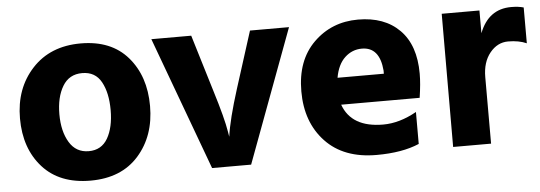

<svg xmlns="http://www.w3.org/2000/svg" viewBox="-44 -705 2451 871"><g transform="rotate(-5 1181.0 -270.0)"><path d="M119.1 -43.9Q42 -129.9 42 -266.6Q42 -403.3 124.5 -492.7Q207 -582 345.7 -582Q484.4 -582 559.6 -495.1Q634.8 -408.2 634.8 -272Q634.8 -135.7 556.2 -46.9Q477.5 42 336.9 42Q196.3 42 119.1 -43.9ZM251.5 -397.5Q221.7 -347.7 221.7 -270Q221.7 -192.4 252 -142.1Q282.2 -91.8 340.3 -91.8Q398.4 -91.8 426.8 -141.1Q455.1 -190.4 455.1 -269Q455.1 -347.7 427.7 -397.5Q400.4 -447.3 340.8 -447.3Q281.2 -447.3 251.5 -397.5Z M667 -573.2H848.6L926.8 -315.4Q966.8 -186.5 976.6 -125L980.5 -101.6Q991.2 -179.7 1034.2 -315.4L1116.2 -573.2H1293.9L1068.4 33.2H890.6Z M1866.2 -311.5Q1866.2 -265.6 1856.4 -202.1H1499Q1537.1 -95.7 1681.6 -95.7Q1755.9 -95.7 1834 -139.6V5.9Q1756.8 39.1 1639.6 39.1Q1490.2 39.1 1407.2 -48.8Q1324.2 -136.7 1324.2 -277.8Q1324.2 -418.9 1406.2 -499.5Q1488.3 -580.1 1608.4 -580.1Q1728.5 -580.1 1797.4 -510.7Q1866.2 -441.4 1866.2 -311.5ZM1493.2 -325.2H1704.1V-339.8Q1695.3 -447.3 1614.3 -447.3Q1570.3 -447.3 1537.1 -416.5Q1503.9 -385.7 1493.2 -325.2Z M1988.3 33.2 1989.3 -573.2H2161.1V-469.7Q2202.1 -576.2 2305.7 -576.2Q2338.9 -576.2 2362.3 -569.3V-406.2Q2327.1 -421.9 2278.3 -421.9Q2229.5 -421.9 2195.3 -379.9Q2161.1 -337.9 2161.1 -269.5V33.2Z"/></g></svg>

Font: GenEi M Gothic v2 Heavy
Style: Regular
Weight: 800
Version: Version 2.0